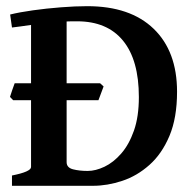

<svg xmlns="http://www.w3.org/2000/svg" viewBox="-20 -599 628 619"><path d="M297.4 -275.9H22.5L12.2 -286.6Q14.2 -293.9 19.5 -308.8Q24.9 -323.7 27.3 -330.6H302.7L314 -320.3ZM18.6 0V-33.2Q80.1 -45.4 80.1 -60.5V-518.6Q62.5 -516.1 46.9 -513.9Q31.2 -511.7 18.6 -510.3L12.7 -552.2Q42.5 -559.6 85.9 -565.7Q129.4 -571.8 175.8 -575.4Q222.2 -579.1 261.2 -579.1Q399.9 -579.1 475.3 -506.3Q550.8 -433.6 550.8 -303.2Q550.8 -219.2 526.4 -161.1Q502 -103 461.9 -67.4Q421.9 -31.7 374 -15.9Q326.2 0 279.8 0H242.7Q189.9 0 144.3 0Q98.6 0 36.6 0ZM262.7 -47.9Q288.1 -47.9 316.9 -61.5Q345.7 -75.2 370.8 -104Q396 -132.8 411.9 -178Q427.7 -223.1 427.7 -286.1Q427.7 -405.3 376.7 -467.8Q325.7 -530.3 228.5 -530.3Q220.7 -530.3 212.2 -530.3Q203.6 -530.3 194.8 -529.8V-76.2Q194.8 -58.6 215.3 -53.2Q235.8 -47.9 262.7 -47.9Z"/></svg>

Font: Dai Banna SIL SemiBold
Style: Regular
Weight: 600
Designer: Victor Gaultney
Foundry: SIL International
Version: Version 4.000